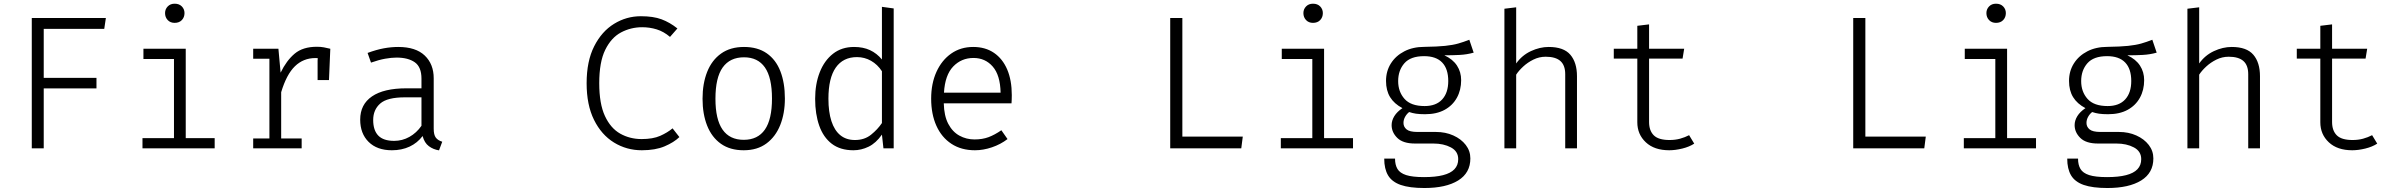

<svg xmlns="http://www.w3.org/2000/svg" viewBox="-20 -782 12640 1012"><path d="M210.5 -630V-371.5H488.5V-316H210.5V0H147.5V-687H538L529.5 -630Z M959 -525V-54H1111.5V0H731V-54H897V-471H736V-525ZM900.5 -762.5Q924.5 -762.5 938.5 -748Q952.5 -733.5 952.5 -713Q952.5 -691 938.5 -676.2Q924.5 -661.5 900.5 -661.5Q878 -661.5 864 -676.2Q850 -691 850 -713Q850 -733.5 864 -748Q878 -762.5 900.5 -762.5Z M1314.5 0V-52H1400V-472.5H1314.5V-525H1447.5L1459 -399Q1490 -463 1533.2 -499.2Q1576.5 -535.5 1650 -535.5Q1670.5 -535.5 1686.8 -532.5Q1703 -529.5 1721 -525L1703.5 -466.5Q1686 -471.5 1672.8 -473.8Q1659.5 -476 1642.5 -476Q1579 -476 1534.5 -432.8Q1490 -389.5 1462 -296V-52H1570V0ZM1654 -360V-462.5L1658 -525H1721L1714 -360Z M2266 -103.5Q2266 -71.5 2277 -56.8Q2288 -42 2311 -35L2294 10.5Q2264 6 2240.5 -11.5Q2217 -29 2207.5 -65Q2180 -28.5 2138.8 -9.2Q2097.5 10 2045.5 10Q1967.5 10 1923 -34Q1878.5 -78 1878.5 -151.5Q1878.5 -231.5 1940.8 -274Q2003 -316.5 2122 -316.5H2201.5V-367.5Q2201.5 -429 2166.2 -453.8Q2131 -478.5 2070 -478.5Q2043.5 -478.5 2010 -472.5Q1976.5 -466.5 1935.5 -452L1917.5 -503Q1965 -520.5 2003.8 -527.5Q2042.5 -534.5 2079 -534.5Q2171.5 -534.5 2218.8 -489.2Q2266 -444 2266 -369.5ZM2057.5 -39.5Q2100.5 -39.5 2138 -60.5Q2175.5 -81.5 2201.5 -119V-269H2114.5Q2021 -269 1984 -236.2Q1947 -203.5 1947 -149.5Q1947 -95 1974 -67.2Q2001 -39.5 2057.5 -39.5Z M3358 -696.5Q3423.5 -696.5 3467 -680.2Q3510.5 -664 3550.5 -632L3511.5 -587.5Q3478 -616 3441.2 -627.2Q3404.5 -638.5 3365 -638.5Q3305 -638.5 3253.2 -611Q3201.5 -583.5 3170 -519.2Q3138.5 -455 3138.5 -343.5Q3138.5 -235 3168.5 -170.5Q3198.5 -106 3249.2 -77.5Q3300 -49 3362 -49Q3421.5 -49 3459.8 -66Q3498 -83 3525 -105.5L3561 -59.5Q3532 -31.5 3483.2 -10.8Q3434.5 10 3363 10Q3282.5 10 3216.2 -30.8Q3150 -71.5 3111 -150.2Q3072 -229 3072 -343.5Q3072 -459.5 3111.8 -538Q3151.5 -616.5 3216.8 -656.5Q3282 -696.5 3358 -696.5Z M3901.5 -534.5Q3973.5 -534.5 4021.5 -501Q4069.5 -467.5 4093.2 -406.5Q4117 -345.5 4117 -262.5Q4117 -184.5 4092.5 -123Q4068 -61.5 4019.8 -25.8Q3971.5 10 3900 10Q3828 10 3779.8 -24.2Q3731.5 -58.5 3707.2 -119.8Q3683 -181 3683 -261.5Q3683 -342 3707.5 -403.5Q3732 -465 3780.8 -499.8Q3829.5 -534.5 3901.5 -534.5ZM3901.5 -480Q3827.5 -480 3789.2 -426.5Q3751 -373 3751 -261.5Q3751 -152.5 3788.5 -98.8Q3826 -45 3900 -45Q3974 -45 4011.5 -98.8Q4049 -152.5 4049 -262.5Q4049 -373 4011.8 -426.5Q3974.5 -480 3901.5 -480Z M4628.5 -746 4690.5 -737.5V0H4636.5L4628.5 -72.5Q4597 -27.5 4558.2 -8.8Q4519.5 10 4478.5 10Q4409 10 4364.2 -24.2Q4319.5 -58.5 4298 -119.8Q4276.5 -181 4276.5 -261Q4276.5 -339.5 4300.8 -401.2Q4325 -463 4370.8 -498.8Q4416.5 -534.5 4481.5 -534.5Q4529.5 -534.5 4565.5 -517.8Q4601.5 -501 4628.5 -468.5ZM4497 -481Q4424 -481 4385.2 -425.8Q4346.5 -370.5 4346.5 -261.5Q4346.5 -192.5 4362.2 -143.8Q4378 -95 4409 -69.5Q4440 -44 4486.5 -44Q4536.5 -44 4571.2 -72Q4606 -100 4628.5 -133.5V-406.5Q4605.5 -442 4571.2 -461.5Q4537 -481 4497 -481Z M4954.5 -237.5Q4956 -171.5 4978.2 -129.2Q5000.5 -87 5037 -67Q5073.5 -47 5116.5 -47Q5158 -47 5190.2 -59Q5222.5 -71 5258 -95.5L5290.5 -49Q5254 -21 5208.2 -5.5Q5162.5 10 5119 10Q5046.5 10 4994.8 -24Q4943 -58 4915.5 -119.2Q4888 -180.5 4888 -262Q4888 -342 4916 -403.5Q4944 -465 4993.8 -499.8Q5043.5 -534.5 5109.5 -534.5Q5173.5 -534.5 5219 -503.5Q5264.5 -472.5 5288.8 -415.8Q5313 -359 5313 -280.5Q5313 -267 5312.5 -256.2Q5312 -245.5 5311.5 -237.5ZM5111 -476.5Q5047.5 -476.5 5004.2 -431.5Q4961 -386.5 4955.5 -293.5H5254Q5252 -386 5212.5 -431.2Q5173 -476.5 5111 -476.5Z M6148 0V-687H6212V-62H6530.5L6522.5 0Z M6959 -525V-54H7111.5V0H6731V-54H6897V-471H6736V-525ZM6900.5 -762.5Q6924.5 -762.5 6938.5 -748Q6952.5 -733.5 6952.5 -713Q6952.5 -691 6938.5 -676.2Q6924.5 -661.5 6900.5 -661.5Q6878 -661.5 6864 -676.2Q6850 -691 6850 -713Q6850 -733.5 6864 -748Q6878 -762.5 6900.5 -762.5Z M7724.5 -572.5 7747.5 -504.5Q7712 -494.5 7674 -492.5Q7636 -490.5 7593 -490.5Q7637.5 -470 7659.5 -436.2Q7681.5 -402.5 7681.5 -359.5Q7681.5 -307.5 7659 -266.8Q7636.5 -226 7594.2 -203Q7552 -180 7491.5 -180Q7462 -180 7443.5 -182.8Q7425 -185.5 7407.5 -191.5Q7395 -182 7386.2 -166.5Q7377.5 -151 7377.5 -134Q7377.5 -113.5 7393.8 -100Q7410 -86.5 7451.5 -86.5H7548.5Q7599 -86.5 7640.2 -68Q7681.5 -49.5 7705.8 -18Q7730 13.5 7730 53Q7730 129.5 7665.8 169.2Q7601.5 209 7488 209Q7409.5 209 7363 192.8Q7316.5 176.5 7296.2 142.2Q7276 108 7276 54H7333Q7333 87 7345.8 108.5Q7358.5 130 7391.5 140.8Q7424.5 151.5 7486 151.5Q7546.5 151.5 7586.2 141.2Q7626 131 7646 110Q7666 89 7666 57Q7666 15.5 7627.5 -5Q7589 -25.5 7535 -25.5H7438Q7375 -25.5 7345 -55Q7315 -84.5 7315 -122.5Q7315 -146.5 7329.2 -169.8Q7343.5 -193 7372 -212Q7328.5 -235 7307 -270Q7285.5 -305 7285.5 -355.5Q7285.5 -407 7311 -447.5Q7336.5 -488 7382 -511.5Q7427.5 -535 7487.5 -535Q7556 -536 7596.8 -540.2Q7637.5 -544.5 7665.8 -552.5Q7694 -560.5 7724.5 -572.5ZM7486 -486Q7415 -486 7382.2 -448.5Q7349.5 -411 7349.5 -354.5Q7349.5 -298.5 7383 -260.8Q7416.5 -223 7489 -223Q7549.5 -223 7581.5 -258Q7613.5 -293 7613.5 -355Q7613.5 -419 7581.5 -452.5Q7549.5 -486 7486 -486Z M7971.5 -743.5V-447.5Q8002 -490.5 8049 -512.5Q8096 -534.5 8143 -534.5Q8222 -534.5 8257 -493.5Q8292 -452.5 8292 -380V0H8230V-391Q8230 -438 8204.5 -460.5Q8179 -483 8127 -483Q8093 -483 8062.5 -468Q8032 -453 8008.5 -431.2Q7985 -409.5 7971.5 -388.5V0H7909.5V-736Z M8910 -25Q8884 -8 8847 1Q8810 10 8778.5 10Q8699.5 10 8654.8 -32Q8610 -74 8610 -137.5V-473H8486V-525H8610V-646L8672 -653.5V-525H8857L8848.5 -473H8672V-139Q8672 -93.5 8696.8 -68.8Q8721.5 -44 8780 -44Q8810 -44 8835.5 -51Q8861 -58 8883 -69.5Z M9748 0V-687H9812V-62H10130.5L10122.5 0Z M10559 -525V-54H10711.5V0H10331V-54H10497V-471H10336V-525ZM10500.5 -762.5Q10524.5 -762.5 10538.5 -748Q10552.5 -733.5 10552.5 -713Q10552.5 -691 10538.5 -676.2Q10524.5 -661.5 10500.5 -661.5Q10478 -661.5 10464 -676.2Q10450 -691 10450 -713Q10450 -733.5 10464 -748Q10478 -762.5 10500.5 -762.5Z M11324.5 -572.5 11347.5 -504.5Q11312 -494.5 11274 -492.5Q11236 -490.5 11193 -490.5Q11237.5 -470 11259.5 -436.2Q11281.5 -402.5 11281.5 -359.5Q11281.5 -307.5 11259 -266.8Q11236.5 -226 11194.2 -203Q11152 -180 11091.5 -180Q11062 -180 11043.5 -182.8Q11025 -185.5 11007.5 -191.5Q10995 -182 10986.2 -166.5Q10977.5 -151 10977.5 -134Q10977.5 -113.5 10993.8 -100Q11010 -86.5 11051.5 -86.5H11148.5Q11199 -86.5 11240.2 -68Q11281.5 -49.5 11305.8 -18Q11330 13.5 11330 53Q11330 129.5 11265.8 169.2Q11201.5 209 11088 209Q11009.5 209 10963 192.8Q10916.5 176.5 10896.2 142.2Q10876 108 10876 54H10933Q10933 87 10945.8 108.5Q10958.5 130 10991.5 140.8Q11024.5 151.5 11086 151.5Q11146.5 151.5 11186.2 141.2Q11226 131 11246 110Q11266 89 11266 57Q11266 15.5 11227.5 -5Q11189 -25.5 11135 -25.5H11038Q10975 -25.5 10945 -55Q10915 -84.5 10915 -122.5Q10915 -146.5 10929.2 -169.8Q10943.5 -193 10972 -212Q10928.5 -235 10907 -270Q10885.5 -305 10885.5 -355.5Q10885.5 -407 10911 -447.5Q10936.5 -488 10982 -511.5Q11027.5 -535 11087.5 -535Q11156 -536 11196.8 -540.2Q11237.5 -544.5 11265.8 -552.5Q11294 -560.5 11324.5 -572.5ZM11086 -486Q11015 -486 10982.2 -448.5Q10949.5 -411 10949.5 -354.5Q10949.5 -298.5 10983 -260.8Q11016.5 -223 11089 -223Q11149.5 -223 11181.5 -258Q11213.5 -293 11213.5 -355Q11213.5 -419 11181.5 -452.5Q11149.5 -486 11086 -486Z M11571.5 -743.5V-447.5Q11602 -490.5 11649 -512.5Q11696 -534.5 11743 -534.5Q11822 -534.5 11857 -493.5Q11892 -452.5 11892 -380V0H11830V-391Q11830 -438 11804.5 -460.5Q11779 -483 11727 -483Q11693 -483 11662.5 -468Q11632 -453 11608.5 -431.2Q11585 -409.5 11571.5 -388.5V0H11509.5V-736Z M12510 -25Q12484 -8 12447 1Q12410 10 12378.5 10Q12299.5 10 12254.8 -32Q12210 -74 12210 -137.5V-473H12086V-525H12210V-646L12272 -653.5V-525H12457L12448.5 -473H12272V-139Q12272 -93.5 12296.8 -68.8Q12321.5 -44 12380 -44Q12410 -44 12435.5 -51Q12461 -58 12483 -69.5Z"/></svg>

Font: Fira Code Light Light
Style: Regular
Weight: 300
Monospace: yes
Version: Version 5.002